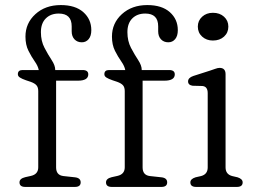

<svg xmlns="http://www.w3.org/2000/svg" viewBox="-20 -738 1013 758"><path d="M201.5 -77Q201.5 -46.5 230 -43L276 -38Q298.5 -35.5 298.5 -18Q298.5 0 275.5 0H80Q57 0 57 -18Q57 -33 79.5 -38.5L102 -43.5Q131 -50 131 -77.5V-378.5Q131 -393 124.2 -401Q117.5 -409 101 -415L83 -421Q67 -426.5 58.8 -431.8Q50.5 -437 50.5 -445Q50.5 -461.5 69 -461.5H133Q130 -477.5 117.2 -495.5Q104.5 -513.5 92.5 -537.2Q80.5 -561 80.5 -593.5Q80.5 -646.5 119.8 -682.2Q159 -718 220 -718Q277.5 -718 309 -690Q340.5 -662 340.5 -619Q340.5 -596 330 -583.5Q319.5 -571 303 -571Q285 -571 274 -582.8Q263 -594.5 263 -614.5V-634Q263 -684.5 212 -684.5Q180 -684.5 160.8 -665.2Q141.5 -646 141.5 -611Q141.5 -576 155.8 -549Q170 -522 184 -500.8Q198 -479.5 198 -462.5V-461.5H306Q328.5 -461.5 328.5 -444.5Q328.5 -419.5 287.5 -419.5H201.5ZM543 -77Q543 -46.5 571.5 -43L617.5 -38Q640 -35.5 640 -18Q640 0 617 0H421.5Q398.5 0 398.5 -18Q398.5 -33 421 -38.5L443.5 -43.5Q472.5 -50 472.5 -77.5V-378.5Q472.5 -393 465.8 -401Q459 -409 442.5 -415L424.5 -421Q408.5 -426.5 400.2 -431.8Q392 -437 392 -445Q392 -461.5 410.5 -461.5H474.5Q471.5 -477.5 458.8 -495.5Q446 -513.5 434 -537.2Q422 -561 422 -593.5Q422 -646.5 461.2 -682.2Q500.5 -718 561.5 -718Q619 -718 650.5 -690Q682 -662 682 -619Q682 -596 671.5 -583.5Q661 -571 644.5 -571Q626.5 -571 615.5 -582.8Q604.5 -594.5 604.5 -614.5V-634Q604.5 -684.5 553.5 -684.5Q521.5 -684.5 502.2 -665.2Q483 -646 483 -611Q483 -576 497.2 -549Q511.5 -522 525.5 -500.8Q539.5 -479.5 539.5 -462.5V-461.5H647.5Q670 -461.5 670 -444.5Q670 -419.5 629 -419.5H543ZM820.5 -578Q795 -578 778 -593.5Q761 -609 761 -633Q761 -656.5 778 -672Q795 -687.5 820.5 -687.5Q847.5 -687.5 864.5 -672Q881.5 -656.5 881.5 -633Q881.5 -609 864.5 -593.5Q847.5 -578 820.5 -578ZM870.5 -445V-77Q870.5 -50 896.5 -43L918 -38Q938 -31.5 938 -18Q938 0 915 0H754.5Q731.5 0 731.5 -18Q731.5 -31.5 752 -38L774 -43Q800 -50 800 -77V-370.5Q800 -396.5 779 -398.5L740 -399.5Q722.5 -402.5 722.5 -416.5Q722.5 -431 743 -438L808.5 -459Q819.5 -462.5 829.5 -466.2Q839.5 -470 847 -470Q870.5 -470 870.5 -445Z"/></svg>

Font: Fraunces 9pt S100 Light
Style: Regular
Weight: 300
Version: Version 1.000; ttfautohint (v1.8.3)